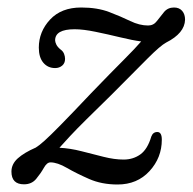

<svg xmlns="http://www.w3.org/2000/svg" viewBox="-20 -483 514 512"><path d="M411.5 -110.5Q411.5 -62.5 378.8 -26.8Q346 9 293.5 9Q251 9 217.5 -5.8Q184 -20.5 158.5 -35.2Q133 -50 114.5 -50Q105 -50 96.8 -35.2Q88.5 -20.5 76.5 -6Q64.5 8.5 44 8.5Q10.5 8.5 10.5 -25.5Q10.5 -45.5 27.5 -60.8Q44.5 -76 75.5 -89.5Q84.5 -95 99 -108Q113.5 -121 142.5 -150.5Q171.5 -180 223.5 -235Q278 -291.5 309.8 -323.2Q341.5 -355 356.5 -372.5Q333.5 -375.5 300.5 -383.5Q267.5 -391.5 234.8 -398.2Q202 -405 179 -405Q127 -405 127 -375.5Q127 -371 130.2 -364.2Q133.5 -357.5 141.5 -351Q148 -346.5 150.8 -339.5Q153.5 -332.5 153.5 -326Q153.5 -314.5 145.8 -308Q138 -301.5 127 -301.5Q107.5 -301.5 95.5 -315.8Q83.5 -330 83.5 -356Q83.5 -398.5 113.5 -430.8Q143.5 -463 196.5 -463Q239.5 -463 271 -451Q302.5 -439 327.2 -427Q352 -415 375 -415Q389.5 -415 398.5 -427Q407.5 -439 417.5 -451Q427.5 -463 444 -463Q458 -463 465.8 -454Q473.5 -445 473.5 -430.5Q472.5 -394.5 423 -369.5Q408 -361.5 374.5 -328Q341 -294.5 276.5 -229.5Q235 -189 209 -163.2Q183 -137.5 167 -120.2Q151 -103 138.5 -89Q167 -87.5 197.2 -79.8Q227.5 -72 256.2 -64.8Q285 -57.5 309.5 -57.5Q335 -57.5 354.2 -71.2Q373.5 -85 383.5 -119Q388 -131 399.5 -131Q411.5 -131 411.5 -110.5Z"/></svg>

Font: Fraunces 9pt S100 Light
Style: Italic
Weight: 300
Italic angle: -16°
Version: Version 1.000; ttfautohint (v1.8.3)